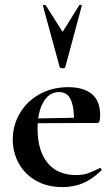

<svg xmlns="http://www.w3.org/2000/svg" viewBox="-20 -750 458 782"><path d="M32 -182Q32 -240 61 -289Q90 -338 141.5 -366.5Q193 -395 258 -395Q320 -395 354 -367Q388 -339 388 -280Q388 -249 377 -249H281Q283 -310 269 -342.5Q255 -375 220 -375Q180 -375 156.5 -334Q133 -293 133 -225Q133 -137 173.5 -87Q214 -37 290 -37Q317 -37 336 -43.5Q355 -50 386 -65L388 -66Q390 -66 392.5 -62Q395 -58 393 -56Q356 -20 318 -4Q280 12 235 12Q172 12 126 -14.5Q80 -41 56 -85.5Q32 -130 32 -182ZM97 -267 316 -271V-249L98 -248ZM166 -729 235 -620 303 -729Q305 -731 309.5 -730Q314 -729 313 -726L246 -477Q244 -472 235 -472Q226 -472 223 -477L155 -726Q154 -729 159 -730Q164 -731 166 -729Z"/></svg>

Font: Cormorant Infant
Style: Bold
Weight: 700
Designer: Christian Thalmann (Catharsis Fonts)
Foundry: Catharsis Fonts
Version: Version 4.000